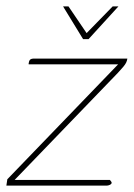

<svg xmlns="http://www.w3.org/2000/svg" viewBox="-33 -583 420 603"><path d="M165 -563H182L239 -479L321 -563H339L245 -460H228ZM13 -18H312L316 -13Q320 -8 314.5 -4Q309 0 300 0H-13L-10 -20L338 -381H57V-384Q58 -392 61.5 -395.5Q65 -399 74 -399H367Q366 -392 363 -386Q360 -380 354 -373Q348 -366 337 -354Z"/></svg>

Font: Genos Thin Thin
Style: Italic
Weight: 250
Italic angle: -8°
Version: Version 1.010